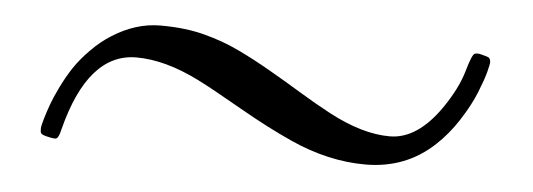

<svg xmlns="http://www.w3.org/2000/svg" viewBox="-29 -355 850 306"><g transform="rotate(5 396.5 -202.0)"><path d="M140.4 -274.9Q178.2 -299.1 217.8 -299.1Q257.3 -299.1 287.8 -291.1Q318.4 -283.2 344.8 -270.5Q371.3 -257.8 397.9 -242.4Q424.6 -227.1 449.8 -211.7Q475.1 -196.3 499 -183.6Q552.7 -155 596.9 -155Q641.4 -155 679 -210Q700.4 -241.5 708.3 -268.9Q716.1 -296.4 720.5 -297.9Q724.9 -299.3 729.4 -298.1Q733.9 -296.9 736.2 -296.3Q738.5 -295.7 739.5 -295.4Q740.5 -295.2 742.1 -294.4Q743.7 -293.7 744.1 -293Q746.1 -290.3 746.1 -286.6Q746.1 -283 742.9 -270.8Q739.7 -258.5 731.2 -237.3Q722.7 -216.1 707 -191.8Q691.4 -167.5 671.9 -149.4Q626.7 -106.9 562 -106.9Q502.7 -106.9 441.9 -134.3Q402.3 -152.1 355.7 -178.8Q309.1 -205.6 284.7 -217.8Q230 -245.1 184.1 -245.1Q106.7 -245.1 75 -121.1Q74.7 -120.4 74.2 -118.2Q73.7 -116 73.5 -115.2Q70.6 -105 66.2 -105Q61.8 -105 57.4 -106.1Q53 -107.2 51.4 -107.5Q49.8 -107.9 49.1 -108.2Q48.3 -108.4 47.1 -108.9Q45.9 -109.4 45.3 -109.7Q44.7 -110.1 43.9 -110.7Q43.2 -111.3 42.8 -112.2Q42.5 -113 42.2 -114.3Q42 -115.5 42 -119.1Q42 -122.8 45.5 -134.9Q49.1 -147 53.5 -159.1Q57.9 -171.1 66.2 -188Q74.5 -204.8 84.2 -219.5Q94 -234.1 108.8 -249.1Q123.5 -264.2 140.4 -274.9Z"/></g></svg>

Font: Fanwood Text
Style: Italic
Weight: 400
Italic angle: -9°
Version: Version 1.101